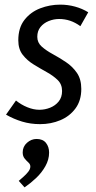

<svg xmlns="http://www.w3.org/2000/svg" viewBox="-20 -523 416 829"><path d="M327 -410Q305 -426 282.5 -433.5Q260 -441 235 -441Q212 -441 190 -432Q168 -423 154.5 -406Q141 -389 141 -364Q141 -339 160 -322Q179 -305 207.5 -289.5Q236 -274 264.5 -255Q293 -236 312 -208.5Q331 -181 331 -139Q331 -89 306 -55Q281 -21 240.5 -4Q200 13 153 13Q112 13 75.5 2Q39 -9 6 -28L49 -89Q71 -71 98 -60Q125 -49 150 -49Q174 -49 196.5 -58Q219 -67 233.5 -85Q248 -103 248 -130Q248 -159 229 -177.5Q210 -196 182 -211.5Q154 -227 125.5 -244.5Q97 -262 78 -286.5Q59 -311 59 -349Q59 -403 85.5 -437Q112 -471 153.5 -487Q195 -503 240 -503Q273 -503 304 -494.5Q335 -486 361 -470ZM138 77Q165 77 178.5 94Q192 111 192 136Q192 166 176 194.5Q160 223 135.5 246Q111 269 86 286L61 258Q70 250 81.5 240Q93 230 102 218.5Q111 207 111 196Q111 186 102.5 178.5Q94 171 86 161Q78 151 78 135Q78 110 96.5 93.5Q115 77 138 77Z"/></svg>

Font: Rosario
Style: Italic
Weight: 400
Italic angle: -8.05°
Designer: Hector Gatti
Foundry: Omnibus Type
Version: Version 1.201